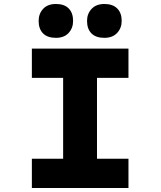

<svg xmlns="http://www.w3.org/2000/svg" viewBox="-20 -944 806 964"><path d="M140 0V-147H297V-553H140V-700H625V-553H467V-147H625V0ZM504 -754Q461 -754 439 -776.5Q417 -799 417 -839Q417 -875 440 -899.5Q463 -924 504 -924Q546 -924 568.5 -901.5Q591 -879 591 -839Q591 -803 568 -778.5Q545 -754 504 -754ZM261 -754Q218 -754 196 -776.5Q174 -799 174 -839Q174 -875 196.5 -899.5Q219 -924 261 -924Q303 -924 325 -901.5Q347 -879 347 -839Q347 -803 324.5 -778.5Q302 -754 261 -754Z"/></svg>

Font: Lexend Giga
Style: Bold
Weight: 700
Version: Version 1.007